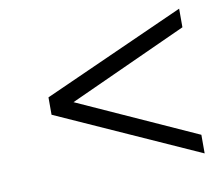

<svg xmlns="http://www.w3.org/2000/svg" viewBox="-54 -485 573 516"><g transform="rotate(-10 232.5 -226.5)"><path d="M465.3 -80.1 142.1 -226.1 465.3 -373.5V-424.3L78.1 -250.5V-203.1L465.3 -29.3Z"/></g></svg>

Font: ML-NILA05
Style: Regular
Weight: 400
Designer: CLT@C-DIT
Version: Version ML-NILA05 1.0